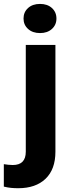

<svg xmlns="http://www.w3.org/2000/svg" viewBox="-73 -761 359 994"><path d="M48.8 -665Q48.8 -698.2 72.3 -719.5Q95.7 -740.7 134.3 -740.7Q172.4 -740.7 195.8 -719.5Q219.2 -698.2 219.2 -665Q219.2 -632.3 195.8 -611.1Q172.4 -589.8 134.3 -589.8Q95.7 -589.8 72.3 -611.1Q48.8 -632.3 48.8 -665ZM60.5 -528.3H213.9V24.4Q213.9 115.7 162.8 164.6Q111.8 213.4 21.5 213.4Q2 213.4 -15.6 211.7Q-33.2 210 -53.2 205.1V88.9Q-41 90.8 -30 92Q-19 93.3 -6.8 93.3Q60.5 93.3 60.5 24.4Z"/></svg>

Font: Vazirmatn RD UI ExtraBold
Style: Regular
Weight: 800
Designer: Saber Rastikerdar
Foundry: Saber Rastikerdar
Version: Version 33.003